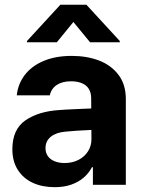

<svg xmlns="http://www.w3.org/2000/svg" viewBox="-20 -770 597 800"><path d="M298.9 -225.3 252.1 -221.4Q213.5 -218 191.6 -200.2Q169.6 -182.4 169.6 -152.6Q169.6 -133 179.7 -119.1Q189.7 -105.2 207.9 -98Q226.1 -90.7 248.9 -90.7Q281.5 -90.7 307 -103.8Q332.5 -116.9 346.7 -139.5Q361 -162.1 361 -189.6L359.9 -360.7Q359.9 -383.3 350.3 -399.2Q340.7 -415.1 321.6 -423.2Q302.5 -431.3 275.7 -431.3Q239.5 -431.3 216.4 -415.9Q193.4 -400.5 187.5 -372.7H49.9Q54.6 -419.5 82.7 -456.9Q110.8 -494.3 160.9 -515.7Q210.9 -537.1 279.1 -537.1Q341 -537.1 391.6 -518.2Q442.1 -499.3 473.2 -458.9Q504.3 -418.5 504.3 -357.3V0H367.1V-73.4H363.2Q350.1 -48.4 328.7 -30Q307.3 -11.5 277.1 -0.8Q246.8 9.9 207.7 9.9Q156.4 9.9 116.8 -8.2Q77.1 -26.4 54.3 -62.1Q31.5 -97.8 31.5 -148.2Q31.5 -231.2 86.2 -268.7Q140.9 -306.3 228.5 -311.6Q243.2 -313.1 318.9 -316.4L366.9 -318.3L367.8 -229Q348 -228.4 298.9 -225.3ZM285.8 -678.4 216.7 -593.8H92.4V-599.1L231.6 -750.4H339.9L479.1 -599.1V-593.8H355.3Z"/></svg>

Font: Pretendard JP Variable
Style: Regular
Weight: 400
Designer: Base glyphs from Inter by Rasmus Andersson; Hangul glyphs from Noto Sans CJK(Source Han Sans) by Jang Soo-young and Kang
Foundry: Kil Hyung-jin
Version: Version 1.307;Glyphs 3.2 (3192)